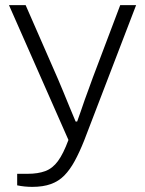

<svg xmlns="http://www.w3.org/2000/svg" viewBox="-20 -546 566 749"><path d="M106 183Q91 183 76 181.5Q61 180 47 177V132H88Q128 132 156.5 121.5Q185 111 206 82.5Q227 54 247 0L15 -526H80L206 -238Q215 -218 227 -188Q239 -158 252 -127Q265 -96 275 -72H281Q287 -88 294.5 -110Q302 -132 310.5 -156.5Q319 -181 327.5 -203Q336 -225 342 -243L449 -526H511L308 3Q290 48 271.5 82Q253 116 231 138.5Q209 161 178.5 172Q148 183 106 183Z"/></svg>

Font: Archivo SemiExpanded ExtraLight
Style: Regular
Weight: 250
Width: 6
Designer: Hector Gatti
Foundry: Omnibus-Type
Version: Version 2.001